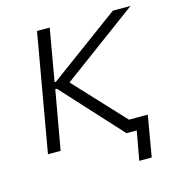

<svg xmlns="http://www.w3.org/2000/svg" viewBox="-99 -605 753 819"><g transform="rotate(-15 277.5 -196.0)"><path d="M47 0H103L149 -260H156L394 0H439L416 128H471L502 -53H419L215 -272L551 -520H473L160 -290H154L194 -520H138Z"/></g></svg>

Font: Fixel Display 20240404 Light
Style: Italic
Weight: 300
Italic angle: -10°
Designer: AlfaBravo + MacPaw
Foundry: Kyrylo Tkachov, Marchela Mozhyna, Serhii Makarenko, Maria Weinstein, Zakhar Kryvoshyya
Version: Version 1.211;Glyphs 3.2 (3225)